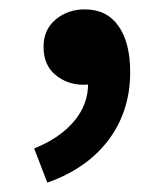

<svg xmlns="http://www.w3.org/2000/svg" viewBox="-20 -183 351 410"><path d="M81 207 53 134Q108 112 138.5 75.5Q169 39 168 -6L162 -104L211 -23Q200 -12 186.5 -7Q173 -2 158 -2Q124 -2 98.5 -23Q73 -44 73 -83Q73 -120 99 -141.5Q125 -163 161 -163Q208 -163 233 -127.5Q258 -92 258 -29Q258 54 212 115.5Q166 177 81 207Z"/></svg>

Font: Noto Sans JP Thin SemiBold
Style: Regular
Weight: 600
Version: Version 2.004-H2;hotconv 1.0.118;makeotfexe 2.5.65603